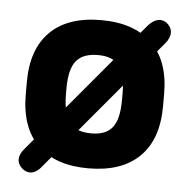

<svg xmlns="http://www.w3.org/2000/svg" viewBox="-41 -465 535 542"><g transform="rotate(5 226.5 -193.5)"><path d="M41 -27Q28 -12 28 3Q28 16 39 26.5Q50 37 63 37Q72 37 80.5 31.5Q89 26 95 18L412 -360Q418 -367 421.5 -375Q425 -383 425 -390Q425 -403 415.5 -413Q406 -423 393 -424Q375 -424 358 -405ZM32 -217V-182Q32 -88 82 -38.5Q132 11 226 11Q320 11 370.5 -38.5Q421 -88 421 -182V-217Q421 -310 370.5 -359.5Q320 -409 226 -409Q132 -409 82 -359.5Q32 -310 32 -217ZM145 -189V-209Q145 -263 164 -286.5Q183 -310 226 -310Q267 -310 285.5 -286.5Q304 -263 304 -209V-189Q304 -135 285.5 -111.5Q267 -88 226 -88Q183 -88 164.5 -111Q146 -134 145 -189Z"/></g></svg>

Font: Beiruti ExtraBold
Style: Regular
Weight: 800
Designer: Arlette Boutros
Foundry: Boutros
Version: Version 1.41